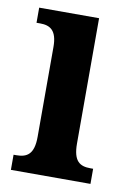

<svg xmlns="http://www.w3.org/2000/svg" viewBox="-67 -580 426 625"><g transform="rotate(10 145.5 -268.0)"><path d="M13 0H276V-50H267C232 -50 210 -63 210 -122V-536H12V-486H24C57 -486 80 -473 80 -418V-121C80 -63 57 -50 22 -50H13Z"/></g></svg>

Font: Noto Serif Khmer ExtraCondensed
Style: Bold
Weight: 700
Width: 2
Designer: Danh Hong and the Monotype Design Team
Foundry: Monotype Imaging Inc.
Version: Version 2.004